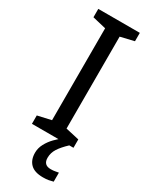

<svg xmlns="http://www.w3.org/2000/svg" viewBox="-238 -764 815 1033"><g transform="rotate(30 169.5 -247.0)"><path d="M298 0H40V-52L124 -71V-642L40 -662V-714H298V-662L214 -642V-71L298 -52ZM204 116Q204 161 249 161Q266 161 277.5 158.5Q289 156 297 155V211Q283 215 269 217.5Q255 220 235 220Q182 220 157 195Q132 170 132 126Q132 97 146.5 70Q161 43 182.5 21Q204 -1 224 -15L272 0Q238 32 221 58.5Q204 85 204 116Z"/></g></svg>

Font: Noto Sans Vai
Style: Regular
Weight: 400
Designer: Monotype Design Team
Foundry: Monotype Imaging Inc.
Version: Version 2.001; ttfautohint (v1.8.4.7-5d5b)